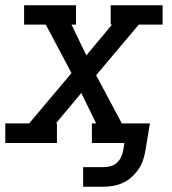

<svg xmlns="http://www.w3.org/2000/svg" viewBox="-30 -540 650 725"><path d="M284 165V91H362Q375 91 388 87.5Q401 84 411 75Q421 66 427 53.5Q433 41 435 29L440 0H317V-74H333L277 -189L181 -74H185V0H-10V-74H80L240 -264L143 -447H61V-520H257V-447H240L296 -331L393 -447H388V-520H584V-447H494L333 -256L430 -74H536L519 29Q516 47 510 65Q504 83 493 99Q482 115 467 128.5Q452 142 435 150Q418 158 399.5 161.5Q381 165 362 165Z"/></svg>

Font: Iosevka Etoile Oblique
Style: Regular
Weight: 400
Italic angle: -9°
Designer: Belleve Invis
Foundry: Belleve Invis
Version: Version 15.5.2; ttfautohint (v1.8.4)